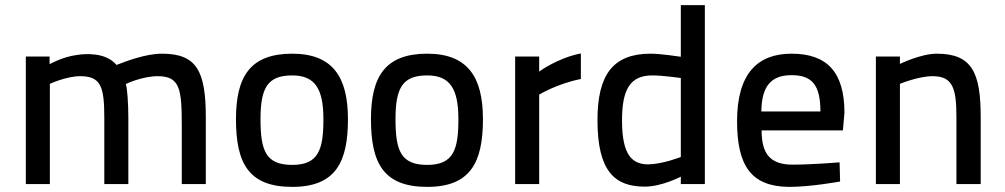

<svg xmlns="http://www.w3.org/2000/svg" viewBox="-20 -720 3931 751"><path d="M175 0V-392C175 -392 239 -422 294 -422C376 -422 388 -379 388 -257V0H482V-259C482 -313 478 -376 472 -391C474 -393 538 -422 597 -422C685 -422 691 -370 691 -227V0H785V-261C785 -441 750 -510 614 -510C549 -510 472 -480 436 -466C413 -492 381 -506 334 -508C319 -509 300 -508 281 -505C225 -498 174 -469 174 -469V-499H81V0Z M1123 -510C959 -510 903 -421 903 -254C903 -82 952 11 1123 11C1293 11 1341 -86 1341 -254C1341 -419 1281 -510 1123 -510ZM1123 -75C1020 -75 999 -130 999 -254C999 -377 1027 -425 1123 -425C1212 -425 1245 -373 1245 -254C1245 -135 1226 -75 1123 -75Z M1651 -510C1487 -510 1431 -421 1431 -254C1431 -82 1480 11 1651 11C1821 11 1869 -86 1869 -254C1869 -419 1809 -510 1651 -510ZM1651 -75C1548 -75 1527 -130 1527 -254C1527 -377 1555 -425 1651 -425C1740 -425 1773 -373 1773 -254C1773 -135 1754 -75 1651 -75Z M1995 0H2089V-350C2089 -350 2160 -393 2252 -411V-511C2160 -493 2089 -440 2089 -440V-499H1995Z M2737 -700H2643V-498C2633 -499 2566 -510 2525 -510C2378 -510 2317 -428 2317 -250C2317 -48 2386 10 2502 10C2569 10 2643 -29 2643 -29V0H2737ZM2515 -77C2455 -78 2413 -109 2413 -249C2413 -369 2444 -425 2531 -425C2573 -425 2632 -416 2643 -415V-106C2643 -106 2573 -78 2515 -77Z M3080 -76C2991 -76 2959 -120 2959 -210H3277L3283 -279C3283 -439 3214 -510 3076 -510C2943 -510 2863 -432 2863 -246C2863 -73 2917 10 3067 11C3152 11 3266 -10 3266 -10L3264 -85C3264 -85 3157 -76 3080 -76ZM2958 -284C2959 -385 2998 -426 3076 -426C3156 -426 3189 -388 3189 -284Z M3500 0V-392C3500 -392 3572 -422 3628 -422C3708 -422 3721 -373 3721 -260V0H3816V-261C3816 -435 3783 -510 3644 -510C3582 -510 3500 -470 3500 -470V-499H3406V0Z"/></svg>

Font: TitilliumText22L
Style: 600 wt
Weight: 600
Designer: Campivisivi
Foundry: Campivisivi
Version: 1.000